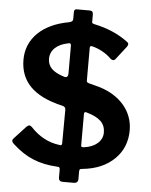

<svg xmlns="http://www.w3.org/2000/svg" viewBox="-59 -857 773 984"><g transform="rotate(5 327.5 -364.5)"><path d="M620 -214C620 -313 552 -389 447 -421L391 -436C382 -439 379 -441 379 -449V-618C379 -624 382 -627 388 -627L392 -626C429 -617 465 -596 488 -573C493 -568 499 -565 504 -565C508 -565 512 -567 516 -572L569 -640C572 -645 574 -649 574 -652C574 -657 571 -662 566 -665C518 -701 460 -726 393 -740C384 -742 380 -745 380 -749V-789C380 -802 374 -808 362 -808H294C287 -808 282 -802 282 -794V-756C282 -748 276 -742 263 -739C126 -715 46 -635 46 -528C46 -420 110 -344 267 -309C279 -305 282 -300 282 -289L281 -118C281 -111 278 -107 273 -107L267 -108C210 -115 161 -142 119 -187C114 -192 110 -194 106 -194C101 -194 96 -191 90 -185L30 -120C27 -117 25 -113 25 -109C25 -103 30 -96 40 -88C103 -31 170 -1 266 4C277 4 280 7 280 19V59C280 72 287 79 301 79H356C373 79 380 72 380 56V20C380 8 382 5 397 4C465 -3 519 -26 560 -66C600 -105 620 -155 620 -214ZM282 -476C282 -463 277 -457 268 -457C265 -457 263 -457 262 -458C201 -477 176 -503 176 -544C176 -587 209 -620 269 -631C270 -631 272 -632 273 -632C279 -632 282 -627 282 -619ZM379 -276C379 -283 381 -287 386 -287C389 -287 391 -287 392 -286C460 -267 489 -238 489 -191C489 -147 452 -114 392 -107C390 -107 389 -107 388 -107C382 -107 379 -109 379 -114Z"/></g></svg>

Font: Libre Franklin
Style: Bold
Weight: 700
Designer: Pablo Impallari, Rodrigo Fuenzalida
Foundry: Impallari Type
Version: Version 1.002; ttfautohint (v1.5)